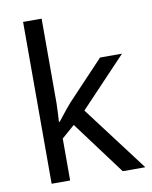

<svg xmlns="http://www.w3.org/2000/svg" viewBox="-85 -824 704 888"><g transform="rotate(-10 267.0 -380.0)"><path d="M172 -363Q172 -347 170.5 -321Q169 -295 168 -276H172Q178 -284 190 -299Q202 -314 214.5 -329.5Q227 -345 236 -355L407 -536H510L293 -307L525 0H419L233 -250L172 -197V0H85V-760H172Z"/></g></svg>

Font: Noto Sans Tifinagh Adrar
Style: Regular
Weight: 400
Designer: JamraPatel
Foundry: JamraPatel LLC
Version: Version 2.006; ttfautohint (v1.8.4.7-5d5b)